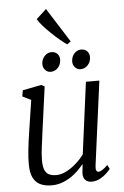

<svg xmlns="http://www.w3.org/2000/svg" viewBox="-64 -1041 706 1096"><g transform="rotate(-5 288.5 -493.0)"><path d="M187 10Q151 10 124 -2Q97 -14 82 -43Q67 -72 67 -123Q67 -140.5 68.2 -161.2Q69.5 -182 72 -205Q74.5 -228 77.5 -251.2Q80.5 -274.5 84 -296L113 -486L64 -510L70 -545L177 -566L196 -556L160 -292Q157.5 -270.5 154.8 -250.5Q152 -230.5 149.5 -211.5Q147 -192.5 145.5 -173.8Q144 -155 144 -136Q144 -99 153.2 -79.5Q162.5 -60 179.5 -53Q196.5 -46 219 -46Q247.5 -46 277.5 -61.8Q307.5 -77.5 334.2 -101.5Q361 -125.5 379 -151L433 -562H510L446 -80Q443.5 -61.5 447.5 -52.8Q451.5 -44 459 -44Q469 -44 482 -52Q495 -60 513 -78L525 -55Q521 -48.5 505.5 -33Q490 -17.5 466.8 -4.2Q443.5 9 416 9Q389 9 376.5 -9Q364 -27 369 -57Q369 -58.5 369.5 -62.5Q370 -66.5 370.8 -72Q371.5 -77.5 372 -83.2Q372.5 -89 373 -94L372 -95Q356.5 -75.5 337 -56.8Q317.5 -38 294 -23Q270.5 -8 243.8 1Q217 10 187 10ZM237.5 -636Q219.5 -636 206.5 -650.2Q193.5 -664.5 194 -685Q195 -711.5 211.8 -729.5Q228.5 -747.5 251 -747.5Q273 -747.5 285.5 -734Q298 -720.5 297.5 -700.5Q297 -673 279.8 -654.5Q262.5 -636 237.5 -636ZM408.5 -636Q390.5 -636 377.5 -650.2Q364.5 -664.5 365 -685Q366 -711.5 382.2 -729.5Q398.5 -747.5 421.5 -747.5Q443.5 -747.5 456.2 -734Q469 -720.5 468.5 -700.5Q468 -673 450.8 -654.5Q433.5 -636 408.5 -636ZM345 -784Q329.5 -794.5 306 -814Q282.5 -833.5 258 -857Q233.5 -880.5 213.5 -903Q193.5 -925.5 184.5 -942.5L242 -995.5L366.5 -799Z"/></g></svg>

Font: Merriweather Light 18pt Light
Style: Italic
Weight: 300
Italic angle: -7.8°
Version: Version 2.101